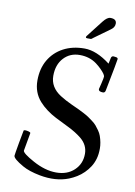

<svg xmlns="http://www.w3.org/2000/svg" viewBox="-95 -910 694 987"><g transform="rotate(10 252.5 -417.0)"><path d="M299.8 -726.1Q293 -726.1 293 -730.6Q293 -735.1 295.9 -738L362.8 -824Q383.3 -850.1 400.1 -850.1Q431.9 -850.1 431.9 -825.9Q431.9 -806.4 412.8 -793L329.8 -732.9Q329.1 -732.4 326.9 -730.5Q322.3 -726.1 318.8 -726.1ZM430.9 -616.9Q432.1 -621.1 434.3 -632.6Q436.5 -644 437.3 -646.9Q438 -649.7 438.4 -650.6Q438.7 -651.6 439.9 -653.3Q441.2 -655 442.4 -656Q445.8 -658.4 449.2 -658.1Q452.6 -657.7 457 -657.3Q461.4 -657 464.4 -656.2Q472.9 -654.5 472.9 -647.8Q472.9 -641.1 440.9 -478Q438.7 -466.1 428 -466.1Q405 -466.1 405 -480L412.6 -510.7Q419.9 -541.7 419.6 -547.5Q419.2 -553.2 413.1 -562Q407 -570.8 394.5 -583.4Q382.1 -595.9 366.7 -607.4Q329.3 -635 278.3 -635Q227.3 -635 194.7 -599.7Q162.1 -564.5 162.1 -506.1Q162.1 -446.5 219.2 -409.9Q247.8 -391.8 280.5 -377Q313.2 -362.1 322.5 -357.7Q331.8 -353.3 348.6 -344.5Q365.5 -335.7 374.8 -329.3Q384 -323 397.9 -312.6Q411.9 -302.2 419.8 -292.8Q427.7 -283.4 437.1 -270.1Q446.5 -256.8 451.2 -243.2Q462.9 -209.5 462.9 -179.3Q462.9 -149.2 456.1 -125.5Q449.2 -101.8 437.1 -82.9Q425 -64 408.7 -47.9Q392.3 -31.7 373.3 -20Q354.2 -8.3 333.5 0Q266.8 25.9 182.1 9.8Q125 -1.2 91.3 -20.5Q37.1 -51.3 37.1 -66.9Q37.1 -72 48.3 -135.6Q59.6 -199.2 60.8 -202.1Q62 -205.1 69.2 -205.1Q76.4 -205.1 86.7 -202.4Q96.9 -199.7 96.9 -195.1L80.1 -101.1Q80.1 -87.2 140.4 -54.2Q204.3 -19 262.3 -19Q320.3 -19 356.2 -53Q392.1 -86.9 392.1 -138.9Q392.1 -185.1 353.5 -216.8Q324.2 -240.7 281.6 -261.5Q239 -282.2 213.6 -295.3Q188.2 -308.3 165.3 -325.3Q142.3 -342.3 124.5 -362.3Q85.9 -406 85.9 -468.3Q85.9 -530.5 112.5 -576Q139.2 -621.6 186.6 -646.9Q234.1 -672.1 296.6 -672.1Q359.1 -672.1 430.9 -616.9Z"/></g></svg>

Font: Fanwood Text
Style: Italic
Weight: 400
Italic angle: -9°
Version: Version 1.101